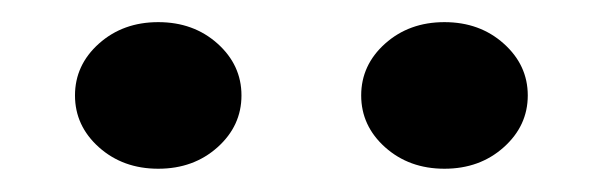

<svg xmlns="http://www.w3.org/2000/svg" viewBox="-20 -751 535 170"><path d="M46.4 -666.5Q46.4 -693.4 67.6 -712.4Q88.9 -731.4 120.1 -731.4Q151.4 -731.4 172.6 -712.4Q193.8 -693.4 193.8 -666.5Q193.8 -639.6 172.6 -620.6Q151.4 -601.6 120.1 -601.6Q88.9 -601.6 67.6 -620.6Q46.4 -639.6 46.4 -666.5ZM299.8 -666.5Q299.8 -693.4 321 -712.4Q342.3 -731.4 373.5 -731.4Q404.8 -731.4 426 -712.4Q447.3 -693.4 447.3 -666.5Q447.3 -639.6 426 -620.6Q404.8 -601.6 373.5 -601.6Q342.3 -601.6 321 -620.6Q299.8 -639.6 299.8 -666.5Z"/></svg>

Font: Roboto Black
Style: Regular
Weight: 900
Designer: Google
Version: Version 2.134; 2016